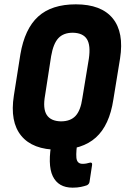

<svg xmlns="http://www.w3.org/2000/svg" viewBox="-20 -683 579 886"><path d="M315 183Q249 183 223.5 130Q198 77 220 -36Q222 -43 225.5 -46Q229 -49 235 -49L330 -50Q342 -50 339 -37Q330 16 332.5 44.5Q335 73 361 73Q371 73 378.5 71.5Q386 70 393 68Q399 66 402.5 68.5Q406 71 405 78L393 157Q391 167 381 172Q370 176 353.5 179.5Q337 183 315 183ZM247 8Q131 8 78 -56.5Q25 -121 44 -242L74 -432Q94 -550 156 -606.5Q218 -663 330 -663Q447 -663 500 -598.5Q553 -534 534 -413L503 -223Q485 -105 422.5 -48.5Q360 8 247 8ZM261 -123Q305 -123 328.5 -148Q352 -173 360 -230L390 -412Q399 -474 381 -502.5Q363 -531 316 -532Q273 -532 249.5 -507Q226 -482 216 -424L188 -243Q177 -182 195.5 -153Q214 -124 261 -123Z"/></svg>

Font: Sofia Sans Condensed Black
Style: Italic
Weight: 900
Italic angle: -9°
Version: Version 4.100